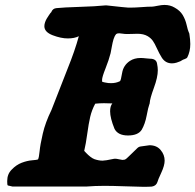

<svg xmlns="http://www.w3.org/2000/svg" viewBox="-20 -757 780 767"><path d="M251 -603.5Q223.6 -603.5 190.4 -616.2Q157.2 -628.9 157.2 -652.3Q157.2 -660.2 160.2 -668.5Q163.1 -676.8 167 -683.1Q170.9 -689.5 174.8 -695.3Q178.7 -701.2 181.6 -705.1L184.6 -708Q190.4 -723.6 206.1 -724.6Q233.4 -727.5 297.4 -729.5Q361.3 -731.4 400.4 -735.4H406.2Q485.4 -726.6 492.2 -726.6H502.9Q518.6 -726.6 544.9 -728.5Q571.3 -730.5 587.9 -730.5Q592.8 -730.5 609.4 -733.9Q626 -737.3 636.7 -737.3Q660.2 -737.3 677.7 -726.6Q699.2 -714.8 710 -696.8Q720.7 -678.7 725.6 -657.2Q730.5 -635.7 733.4 -629.9Q734.4 -628.9 736.3 -623Q740.2 -597.7 740.2 -581.1Q740.2 -551.8 728.5 -528.3Q725.6 -523.4 717.8 -521Q710 -518.6 706.1 -515.6Q705.1 -514.6 700.2 -512.2Q695.3 -509.8 685.5 -506.8Q675.8 -503.9 667 -503.9Q640.6 -503.9 626 -527.3Q616.2 -543 606.9 -563.5Q597.7 -584 590.3 -594.2Q583 -604.5 570.3 -612.3Q553.7 -622.1 529.3 -622.1Q524.4 -622.1 511.7 -621.6Q499 -621.1 490.2 -621.1H486.3Q478.5 -621.1 468.8 -622.6Q459 -624 456.1 -624Q448.2 -624 444.3 -621.1Q437.5 -613.3 433.6 -600.6Q429.7 -587.9 426.3 -568.4Q422.9 -548.8 421.9 -544.9Q415 -517.6 401.4 -483.4Q387.7 -449.2 387.7 -437.5Q387.7 -432.6 388.7 -429.7H390.6Q392.6 -428.7 396 -428.2Q399.4 -427.7 403.3 -426.8Q407.2 -425.8 412.6 -425.3Q418 -424.8 423.8 -424.8Q443.4 -424.8 459 -432.6Q462.9 -434.6 467.8 -465.3Q472.7 -496.1 499 -513.7Q516.6 -525.4 542 -525.4Q550.8 -525.4 563 -523.9Q575.2 -522.5 579.1 -522.5H581.1Q604.5 -521.5 607.4 -502.9Q610.4 -488.3 610.4 -476.6Q610.4 -448.2 594.7 -405.8Q579.1 -363.3 578.1 -345.7Q578.1 -342.8 576.2 -338.9Q572.3 -329.1 565.9 -295.4Q559.6 -261.7 545.9 -238.3Q531.2 -215.8 491.2 -215.8Q451.2 -215.8 437.5 -242.2Q419.9 -285.2 419.9 -312.5Q419.9 -333 428.7 -343.8Q425.8 -343.8 414.1 -344.2Q402.3 -344.7 395.5 -344.7Q377.9 -344.7 360.4 -342.8Q346.7 -317.4 340.3 -290Q334 -262.7 328.6 -222.7Q323.2 -182.6 316.4 -154.3Q317.4 -153.3 324.7 -145.5Q332 -137.7 340.8 -130.9Q349.6 -124 357.4 -121.1Q375 -115.2 389.6 -115.2Q400.4 -115.2 432.6 -122.1Q433.6 -122.1 435.5 -122.6Q437.5 -123 439.5 -123Q445.3 -123 456.1 -120.6Q466.8 -118.2 468.8 -118.2Q473.6 -118.2 477.5 -119.1Q481.4 -120.1 486.3 -124.5Q491.2 -128.9 495.1 -132.8Q499 -136.7 509.3 -146.5Q519.5 -156.2 528.3 -165Q534.2 -170.9 542 -171.9Q576.2 -176.8 577.1 -176.8Q606.4 -176.8 622.1 -157.2Q637.7 -138.7 637.7 -115.2Q637.7 -95.7 624 -66.4Q610.4 -37.1 609.4 -31.2Q604.5 -14.6 586.9 -11.7Q577.1 -10.7 552.7 -10.7Q534.2 -10.7 481.4 -12.7Q428.7 -14.6 397.5 -14.6Q359.4 -14.6 323.2 -11.7H30.3Q24.4 -13.7 18.1 -14.6Q11.7 -15.6 10.7 -16.6Q9.8 -17.6 9.3 -20.5Q8.8 -23.4 8.8 -31.2V-34.2Q8.8 -61.5 26.4 -79.1Q44.9 -98.6 66.9 -106.9Q88.9 -115.2 108.4 -116.7Q127.9 -118.2 131.8 -120.1Q135.7 -127 138.2 -152.8Q140.6 -178.7 150.9 -223.1Q161.1 -267.6 185.5 -317.4L250 -482.4Q279.3 -554.7 294.9 -612.3Q277.3 -603.5 251 -603.5Z"/></svg>

Font: Essays1743
Style: BoldItalic
Weight: 700
Italic angle: -10°
Designer: Based on the typeface in a 1743 English translation of the essays of Montaigne.  PostScript/TrueType font designed by Jo
Version: Version 002.100